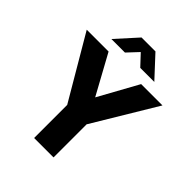

<svg xmlns="http://www.w3.org/2000/svg" viewBox="-227 -938 1063 1063"><g transform="rotate(45 304.5 -407.0)"><path d="M180 -630 307 -398 435 -630H602L379 -259V0H227V-259L9 -630ZM254 -814H363L478 -690H368L308 -754L248 -690H142Z"/></g></svg>

Font: Mukta ExtraBold
Style: Regular
Weight: 800
Designer: Girish Dalvi and Yashodeep Gholap
Foundry: Ek Type
Version: Version 2.538;PS 1.002;hotconv 16.6.51;makeotf.lib2.5.65220;